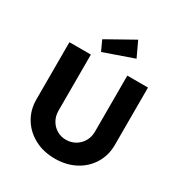

<svg xmlns="http://www.w3.org/2000/svg" viewBox="-213 -1094 1188 1255"><g transform="rotate(30 381.0 -467.0)"><path d="M381 6Q295 6 228 -29.5Q161 -65 122.5 -127.5Q84 -190 84 -269V-701H246V-278Q246 -238 264 -206Q282 -174 313 -155.5Q344 -137 381 -137Q421 -137 452.5 -155.5Q484 -174 502.5 -206Q521 -238 521 -278V-701H677V-269Q677 -190 639 -127.5Q601 -65 534 -29.5Q467 6 381 6ZM295 -749 260 -825 465 -940 518 -827Z"/></g></svg>

Font: Readex Pro bold
Style: Bold
Weight: 700
Designer: Bonnie Shaver-Troup, Thomas Jockin
Foundry: Lexend
Version: Version 1.200; ttfautohint (v1.8.3)